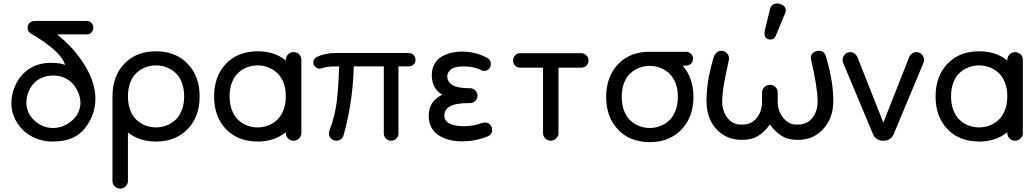

<svg xmlns="http://www.w3.org/2000/svg" viewBox="-20 -821 6078 1127"><path d="M487.8 -419.9Q540 -329.1 540 -241.2Q540 -147.9 479 -68.8Q418.5 9.8 291 9.8Q237.8 10.7 190.7 -8.8Q143.6 -28.3 112.3 -60.3Q81.1 -92.3 63.5 -133.1Q45.9 -173.8 46.9 -214.8Q46.9 -272.5 70.8 -321.8Q99.1 -382.8 152.6 -417.5Q206.1 -452.1 276.9 -452.1Q335 -452.1 361.8 -439.9Q349.6 -485.8 283.2 -541L240.2 -574.2Q191.4 -607.9 164.1 -622.1Q154.8 -627.9 149.9 -634.8Q142.1 -645.5 142.1 -658.2Q142.1 -684.1 166 -694.8Q173.8 -698.2 199.2 -698.2H488.8Q505.9 -698.2 516.8 -686.8Q527.8 -675.3 527.8 -658.2Q527.8 -642.1 516.8 -630.6Q505.9 -619.1 488.8 -619.1H314.9L315.9 -618.2L356 -584Q436.5 -511.2 487.8 -419.9ZM291 -69.8Q353.5 -69.8 402.8 -113.3Q452.1 -156.7 452.1 -219.2Q452.1 -259.8 428.2 -299.8Q406.2 -339.8 370.1 -358.9Q334 -377.9 291 -377.9Q250 -377.9 213.9 -358.9Q178.7 -341.3 156.7 -301.5Q134.8 -261.7 134.8 -219.2Q134.8 -156.7 182.4 -113.3Q230 -69.8 291 -69.8Z M896 -520Q1010.7 -520 1081.3 -446.8Q1151.9 -373.5 1151.9 -254.9Q1151.9 -136.2 1081.3 -63.2Q1010.7 9.8 896 9.8Q796.4 9.8 731 -43.9V241.2Q731 259.8 717.3 272.9Q703.6 286.1 685.1 286.1Q666.5 286.1 653.3 272.9Q640.1 259.8 640.1 241.2V-254.9Q640.1 -374 710 -447Q779.8 -520 896 -520ZM896 -73.2Q927.2 -73.2 956.1 -84Q984.9 -94.7 1008.8 -116.2Q1032.7 -137.7 1046.9 -173.8Q1061 -210 1061 -255.9Q1061 -301.8 1046.9 -337.4Q1032.7 -373 1008.8 -394.3Q984.9 -415.5 956.1 -426.3Q927.2 -437 896 -437Q863.8 -437 835 -426.3Q806.2 -415.5 782.5 -394.3Q758.8 -373 744.9 -337.4Q731 -301.8 731 -255.9Q731 -209.5 744.9 -173.6Q758.8 -137.7 782.5 -116.2Q806.2 -94.7 835 -84Q863.8 -73.2 896 -73.2Z M1702.6 -515.1Q1722.7 -515.1 1735.8 -502.2Q1749 -489.3 1749 -469.2V-40Q1749 -21.5 1735.4 -8.3Q1721.7 4.9 1702.6 4.9Q1684.1 4.9 1670.9 -8.3Q1657.7 -21.5 1657.7 -40V-44.9Q1590.8 9.8 1492.7 9.8Q1376.5 9.8 1306.6 -63Q1236.8 -135.7 1236.8 -254.9Q1236.8 -374 1306.6 -447Q1376.5 -520 1492.7 -520Q1591.8 -520 1657.7 -465.8V-469.2Q1657.7 -487.8 1670.9 -501.5Q1684.1 -515.1 1702.6 -515.1ZM1492.7 -73.2Q1523.9 -73.2 1552.7 -84Q1581.5 -94.7 1605.5 -116.2Q1629.4 -137.7 1643.6 -173.8Q1657.7 -210 1657.7 -255.9Q1657.7 -301.8 1643.6 -337.4Q1629.4 -373 1605.5 -394.3Q1581.5 -415.5 1552.7 -426.3Q1523.9 -437 1492.7 -437Q1460.4 -437 1431.6 -426.3Q1402.8 -415.5 1379.2 -394.3Q1355.5 -373 1341.6 -337.4Q1327.6 -301.8 1327.6 -255.9Q1327.6 -209.5 1341.6 -173.6Q1355.5 -137.7 1379.2 -116.2Q1402.8 -94.7 1431.6 -84Q1460.4 -73.2 1492.7 -73.2Z M2418.9 -470.2Q2418.9 -454.1 2407.5 -442.6Q2396 -431.2 2378.9 -431.2H2318.8V-38.1Q2318.8 -20 2306.4 -7.6Q2293.9 4.9 2275.9 4.9Q2257.8 4.9 2245.4 -7.6Q2232.9 -20 2232.9 -38.1V-431.2H2056.6Q2050.8 -218.8 1996.6 -26.9Q1993.2 -12.7 1981.4 -3.9Q1969.7 4.9 1954.6 4.9Q1936.5 4.9 1923.6 -7.6Q1910.6 -20 1910.6 -38.1Q1910.6 -45.9 1915.5 -59.1Q1945.8 -139.2 1956.5 -224.1Q1966.3 -301.3 1970.7 -431.2H1948.7Q1904.3 -431.2 1872.6 -421.9Q1862.3 -418 1856 -418Q1841.8 -418 1830.3 -429Q1818.8 -439.9 1818.8 -454.1Q1818.8 -475.1 1839.8 -486.8Q1886.7 -509.8 1948.7 -509.8H2378.9Q2396 -509.8 2407.5 -498.5Q2418.9 -487.3 2418.9 -470.2Z M2826.7 -102.1Q2844.7 -102.1 2856.7 -89.6Q2868.7 -77.1 2868.7 -59.1Q2868.7 -30.3 2841.3 -20Q2770.5 8.8 2691.4 8.8Q2608.4 8.8 2553.7 -27.8H2552.7Q2496.6 -68.4 2496.6 -139.2Q2496.6 -201.7 2532.7 -234.9Q2552.7 -253.4 2575.7 -265.1Q2514.6 -302.2 2514.6 -378.9Q2514.6 -446.3 2563.5 -482.9Q2614.3 -518.1 2695.3 -518.1Q2770.5 -518.1 2840.3 -481Q2861.3 -470.7 2861.3 -444.8Q2861.3 -427.7 2849.9 -416.3Q2838.4 -404.8 2821.3 -404.8Q2814 -404.8 2803.7 -409.2V-410.2Q2758.3 -431.2 2701.7 -431.2Q2672.4 -431.2 2651.9 -425.3Q2631.3 -419.4 2622.1 -409.7Q2612.8 -399.9 2609.1 -391.1Q2605.5 -382.3 2605.5 -373Q2605.5 -340.3 2635.7 -321.8Q2665.5 -303.2 2734.4 -303.2H2739.7Q2756.8 -303.2 2769.8 -290Q2782.7 -276.9 2782.7 -259.8Q2782.7 -241.7 2769.8 -228.8Q2756.8 -215.8 2739.7 -215.8H2727.5Q2654.3 -215.8 2619.6 -195.8Q2588.4 -177.7 2588.4 -143.1Q2588.4 -109.9 2617.7 -96.2Q2647.9 -80.1 2702.6 -80.1Q2762.2 -80.1 2808.6 -99.1Q2817.4 -102.1 2826.7 -102.1Z M3391.6 -423.8H3258.3V-40Q3258.3 -21.5 3244.6 -8.3Q3231 4.9 3212.4 4.9Q3193.8 4.9 3180.7 -8.3Q3167.5 -21.5 3167.5 -40V-423.8H3033.7Q3015.6 -423.8 3003.7 -435.8Q2991.7 -447.8 2991.7 -465.8Q2991.7 -483.9 3003.7 -496.3Q3015.6 -508.8 3033.7 -508.8H3391.6Q3409.7 -508.8 3422.1 -496.3Q3434.6 -483.9 3434.6 -465.8Q3434.6 -447.8 3422.1 -435.8Q3409.7 -423.8 3391.6 -423.8Z M4007.3 -436H3987.3Q4050.3 -362.3 4050.3 -252Q4050.3 -133.3 3979.7 -60.1Q3909.2 13.2 3794.4 13.2Q3678.2 13.2 3608.2 -59.8Q3538.1 -132.8 3538.1 -252Q3538.1 -362.8 3599.1 -434.6Q3660.2 -506.3 3763.2 -516.1Q3766.1 -517.1 3774.4 -517.1H4007.3Q4024.4 -517.1 4036.4 -505.1Q4048.3 -493.2 4048.3 -476.1Q4048.3 -459 4036.4 -447.5Q4024.4 -436 4007.3 -436ZM3794.4 -69.8Q3825.7 -69.8 3854.5 -80.8Q3883.3 -91.8 3907 -113Q3930.7 -134.3 3944.8 -170.7Q3959 -207 3959 -252.9Q3959 -298.8 3944.8 -334.5Q3930.7 -370.1 3907 -391.4Q3883.3 -412.6 3854.5 -423.3Q3825.7 -434.1 3794.4 -434.1Q3762.2 -434.1 3733.4 -423.3Q3704.6 -412.6 3680.9 -391.4Q3657.2 -370.1 3643.3 -334.5Q3629.4 -298.8 3629.4 -252.9Q3629.4 -206.5 3643.3 -170.7Q3657.2 -134.8 3680.9 -113.3Q3704.6 -91.8 3733.4 -80.8Q3762.2 -69.8 3794.4 -69.8Z M4831.1 -478Q4831.5 -477.1 4838.1 -453.6Q4844.7 -430.2 4848.9 -411.1Q4853 -392.1 4858.9 -361.6Q4864.7 -331.1 4867.9 -296.4Q4871.1 -261.7 4871.1 -226.1Q4871.1 -129.9 4813.2 -64.9Q4755.4 0 4664.1 0H4659.2Q4606.9 0 4570.3 -22.2Q4533.7 -44.4 4499 -89.8Q4466.3 -44.9 4429 -22.5Q4391.6 0 4337.9 0H4333Q4272 0 4224.6 -30Q4177.2 -60.1 4152.1 -111.3Q4127 -162.6 4127 -226.1Q4127 -261.7 4130.4 -298.1Q4133.8 -334.5 4139.6 -364.5Q4145.5 -394.5 4150.6 -416Q4155.8 -437.5 4161.1 -456.8Q4166.5 -476.1 4167 -478Q4180.2 -522.9 4212.9 -522.9Q4231.9 -522.9 4245.6 -509.8Q4259.3 -496.6 4259.3 -477.1V-475.1L4239.3 -378.9Q4219.2 -284.2 4219.2 -226.1Q4219.2 -167.5 4251 -127.7Q4282.7 -87.9 4333 -89.8Q4388.7 -87.9 4420.9 -127.4Q4453.1 -167 4453.1 -226.1V-277.8Q4453.1 -296.4 4466.8 -309.8Q4480.5 -323.2 4499 -323.2Q4518.1 -323.2 4531.5 -310.3Q4544.9 -297.4 4544.9 -278.8V-277.8V-276.9V-274.9V-226.1V-223.1Q4544.9 -169.9 4577.9 -128.9Q4610.8 -87.9 4659.2 -89.8Q4714.8 -87.9 4747.1 -127.4Q4779.3 -167 4779.3 -226.1Q4779.3 -305.7 4739.3 -478Q4736.3 -495.1 4751.2 -509Q4766.1 -522.9 4785.2 -522.9Q4804.2 -522.9 4815.2 -512.5Q4826.2 -502 4831.1 -478ZM4592.3 -759.8Q4592.3 -749.5 4587.9 -742.2L4533.2 -609.9Q4525.4 -588.9 4501 -588.9Q4498 -588.9 4488.3 -590.8Q4467.3 -598.1 4467.3 -625Q4467.3 -635.3 4468.3 -638.2L4500 -769Q4503.4 -784.2 4514.9 -792.5Q4526.4 -800.8 4542 -800.8Q4550.3 -800.8 4559.1 -797.9Q4592.3 -787.1 4592.3 -759.8Z M5403.8 -469.2Q5403.8 -461.4 5398.9 -448.2L5225.1 -32.2Q5218.3 -16.1 5202.9 -5.6Q5187.5 4.9 5169.9 4.9H5159.7Q5142.1 4.9 5127 -5.6Q5111.8 -16.1 5105 -32.2L4930.7 -448.2Q4925.8 -461.4 4925.8 -469.2Q4925.8 -487.8 4939 -501.5Q4952.1 -515.1 4970.7 -515.1Q4983.4 -515.1 4994.9 -507.6Q5006.3 -500 5011.7 -488.8L5165 -101.1L5317.9 -488.8Q5323.2 -500 5334.7 -507.6Q5346.2 -515.1 5358.9 -515.1Q5377.4 -515.1 5390.6 -501.5Q5403.8 -487.8 5403.8 -469.2Z M5937.5 -515.1Q5957.5 -515.1 5970.7 -502.2Q5983.9 -489.3 5983.9 -469.2V-40Q5983.9 -21.5 5970.2 -8.3Q5956.5 4.9 5937.5 4.9Q5918.9 4.9 5905.8 -8.3Q5892.6 -21.5 5892.6 -40V-44.9Q5825.7 9.8 5727.5 9.8Q5611.3 9.8 5541.5 -63Q5471.7 -135.7 5471.7 -254.9Q5471.7 -374 5541.5 -447Q5611.3 -520 5727.5 -520Q5826.7 -520 5892.6 -465.8V-469.2Q5892.6 -487.8 5905.8 -501.5Q5918.9 -515.1 5937.5 -515.1ZM5727.5 -73.2Q5758.8 -73.2 5787.6 -84Q5816.4 -94.7 5840.3 -116.2Q5864.3 -137.7 5878.4 -173.8Q5892.6 -210 5892.6 -255.9Q5892.6 -301.8 5878.4 -337.4Q5864.3 -373 5840.3 -394.3Q5816.4 -415.5 5787.6 -426.3Q5758.8 -437 5727.5 -437Q5695.3 -437 5666.5 -426.3Q5637.7 -415.5 5614 -394.3Q5590.3 -373 5576.4 -337.4Q5562.5 -301.8 5562.5 -255.9Q5562.5 -209.5 5576.4 -173.6Q5590.3 -137.7 5614 -116.2Q5637.7 -94.7 5666.5 -84Q5695.3 -73.2 5727.5 -73.2Z"/></svg>

Font: Aka-Acid-Varela
Style: Regular
Weight: 400
Designer: Joe Prince, Avraham Cornfeld, Cyberella
Foundry: Joe Prince, Avraham Cornfeld, Cyberella
Version: Version 2.000; ttfautohint (v1.5.33-1714) -l 8 -r 50 -G 200 